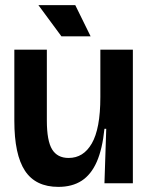

<svg xmlns="http://www.w3.org/2000/svg" viewBox="-20 -716 580 750"><path d="M208 14Q119 14 77.5 -49Q36 -112 36 -244V-522H163V-245Q163 -166 183.5 -132.5Q204 -99 248 -99Q277 -99 299.5 -113Q322 -127 338.5 -155.5Q355 -184 363.5 -229Q372 -274 372 -337V-522H499V-251V0H388L395 -213H388Q380 -134 358 -84Q336 -34 299 -10Q262 14 208 14ZM220 -574 130 -696H274L334 -574Z"/></svg>

Font: Bricolage Grotesque 96pt ExtraBold 96pt SemiBold
Style: Regular
Weight: 600
Version: Version 1.001;gftools[0.9.33.dev8+g029e19f]